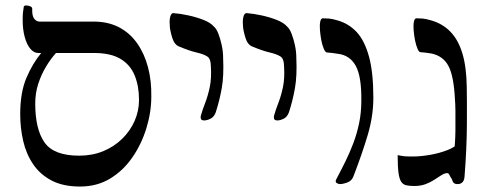

<svg xmlns="http://www.w3.org/2000/svg" viewBox="-20 -671 1784 703"><path d="M273 12Q211 12 169 -10Q127 -32 101.5 -69.5Q76 -107 65 -154.5Q54 -202 54 -253Q54 -333 77 -386.5Q100 -440 131 -477H120Q104 -477 91 -492.5Q78 -508 70.5 -535.5Q63 -563 63 -598Q63 -614 64 -624.5Q65 -635 67 -646Q68 -651 75.5 -651Q83 -651 90.5 -648Q98 -645 98 -639Q97 -614 104.5 -603.5Q112 -593 123 -592Q173 -592 224.5 -592Q276 -592 322 -592Q376 -592 416 -571Q456 -550 482.5 -512Q509 -474 522 -424.5Q535 -375 534 -318Q534 -260 516 -201.5Q498 -143 464.5 -94.5Q431 -46 383 -17Q335 12 273 12ZM270 -101Q318 -101 358 -117.5Q398 -134 427.5 -163Q457 -192 473 -228.5Q489 -265 489 -305Q489 -356 473 -395Q457 -434 421 -455.5Q385 -477 324 -477H185Q166 -456 148.5 -427Q131 -398 120 -364Q109 -330 109 -292Q109 -198 143 -149.5Q177 -101 270 -101Z M727 -230Q721 -230 717.5 -233Q714 -236 715 -246Q721 -268 731 -293.5Q741 -319 748 -352Q755 -385 752 -429Q752 -456 738.5 -464.5Q725 -473 699 -479Q673 -485 635 -501Q625 -505 618 -516Q611 -527 605 -554Q603 -562 602 -571Q601 -580 601 -589.5Q601 -599 602.5 -606.5Q604 -614 607 -618.5Q610 -623 615 -623Q641 -621 670.5 -614.5Q700 -608 725.5 -598Q751 -588 764 -573Q773 -565 780 -546.5Q787 -528 792 -505Q797 -482 797 -458Q800 -394 792 -348.5Q784 -303 770 -260Q764 -243 751 -236.5Q738 -230 727 -230Z M995 -230Q989 -230 985.5 -233Q982 -236 983 -246Q989 -268 999 -293.5Q1009 -319 1016 -352Q1023 -385 1020 -429Q1020 -456 1006.5 -464.5Q993 -473 967 -479Q941 -485 903 -501Q893 -505 886 -516Q879 -527 873 -554Q871 -562 870 -571Q869 -580 869 -589.5Q869 -599 870.5 -606.5Q872 -614 875 -618.5Q878 -623 883 -623Q909 -621 938.5 -614.5Q968 -608 993.5 -598Q1019 -588 1032 -573Q1041 -565 1048 -546.5Q1055 -528 1060 -505Q1065 -482 1065 -458Q1068 -394 1060 -348.5Q1052 -303 1038 -260Q1032 -243 1019 -236.5Q1006 -230 995 -230Z M1224 3Q1219 3 1212.5 -1Q1206 -5 1212 -16Q1229 -48 1245 -80.5Q1261 -113 1274 -147.5Q1287 -182 1295 -220.5Q1303 -259 1303 -303Q1304 -391 1282.5 -430Q1261 -469 1217 -474Q1207 -476 1197 -477Q1187 -478 1176 -479Q1171 -480 1165.5 -492.5Q1160 -505 1156.5 -523.5Q1153 -542 1151.5 -560.5Q1150 -579 1152.5 -591.5Q1155 -604 1162 -604Q1173 -604 1185 -603Q1197 -602 1217 -596Q1258 -584 1286.5 -553Q1315 -522 1331 -464Q1347 -406 1347 -313Q1347 -246 1326.5 -177Q1306 -108 1274 -25Q1268 -9 1252 -3Q1236 3 1224 3Z M1497 10Q1480 10 1468 7.5Q1456 5 1449 -5.5Q1442 -16 1439 -39Q1436 -62 1436 -103Q1450 -100 1459.5 -99Q1469 -98 1491 -98Q1520 -98 1554.5 -104Q1589 -110 1618.5 -121.5Q1648 -133 1662 -150L1642 -107Q1647 -150 1647.5 -192.5Q1648 -235 1647.5 -265.5Q1647 -296 1646 -303Q1642 -391 1622.5 -428.5Q1603 -466 1560 -475Q1550 -477 1540 -478Q1530 -479 1519 -480Q1514 -480 1508.5 -493Q1503 -506 1499.5 -524Q1496 -542 1494.5 -560.5Q1493 -579 1495.5 -591.5Q1498 -604 1505 -604Q1516 -604 1528 -603Q1540 -602 1560 -596Q1601 -584 1629.5 -554.5Q1658 -525 1673 -475.5Q1688 -426 1689 -352Q1690 -304 1689.5 -216Q1689 -128 1681 -26Q1680 -9 1672 -2.5Q1664 4 1653 3Q1648 3 1643 0Q1638 -3 1635 -14Q1628 -25 1625 -31.5Q1622 -38 1615 -37Q1606 -36 1594.5 -28.5Q1583 -21 1569 -12Q1555 -3 1537.5 3.5Q1520 10 1497 10Z"/></svg>

Font: Noto Rashi Hebrew
Style: Regular
Weight: 400
Version: Version 1.006